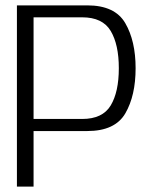

<svg xmlns="http://www.w3.org/2000/svg" viewBox="-20 -695 576 715"><path d="M43 0H105V-207H305Q408.5 -207 446.8 -273Q485 -339 485 -441Q485 -542.5 446.5 -608.8Q408 -675 305 -675H43ZM105 -252V-630.5H286Q362 -630.5 392.2 -579.8Q422.5 -529 422.5 -441Q422.5 -352.5 392.2 -302.2Q362 -252 286 -252Z"/></svg>

Font: Anybody Light
Style: Regular
Weight: 300
Designer: Tyler Finck
Foundry: Etcetera Type Company
Version: Version 1.111; ttfautohint (v1.8.4)